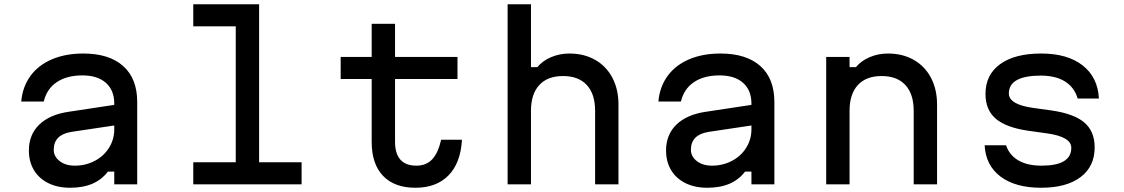

<svg xmlns="http://www.w3.org/2000/svg" viewBox="-20 -868 5290 904"><path d="M530 -279 316 -247Q274 -240 253.5 -219Q233 -198 233 -163Q233 -131 261 -109.5Q289 -88 332 -88Q383 -88 426 -110.5Q469 -133 493.5 -172.5Q518 -212 518 -259V-380Q518 -443 478.5 -478Q439 -513 368 -513Q294 -513 247 -481Q200 -449 186 -390H80Q86 -459 123 -510Q160 -561 224 -588.5Q288 -616 372 -616Q494 -616 560 -557Q626 -498 626 -388V0H518V-60H488Q459 -22 415 -3Q371 16 310 16Q251 16 207 -6Q163 -28 139.5 -67.5Q116 -107 116 -160Q116 -234 165 -281.5Q214 -329 305 -342L530 -376Z M1200 -848V-104H1400V0H890V-104H1090V-744H890V-848Z M1840 -600H2134V-496H1840V-200Q1840 -145 1865 -116.5Q1890 -88 1940 -88Q1987 -88 2015 -118Q2043 -148 2057 -210H2155Q2149 -101 2092 -42.5Q2035 16 1936 16Q1837 16 1783.5 -40Q1730 -96 1730 -200V-496H1584V-600H1730V-756H1840Z M2370 -848H2480V-552H2510Q2535 -582 2575 -599Q2615 -616 2661 -616Q2730 -616 2782.5 -586Q2835 -556 2863.5 -501.5Q2892 -447 2892 -376V0H2782V-346Q2782 -425 2743 -467.5Q2704 -510 2631 -510Q2558 -510 2519 -467.5Q2480 -425 2480 -346V0H2370Z M3530 -279 3316 -247Q3274 -240 3253.5 -219Q3233 -198 3233 -163Q3233 -131 3261 -109.5Q3289 -88 3332 -88Q3383 -88 3426 -110.5Q3469 -133 3493.5 -172.5Q3518 -212 3518 -259V-380Q3518 -443 3478.5 -478Q3439 -513 3368 -513Q3294 -513 3247 -481Q3200 -449 3186 -390H3080Q3086 -459 3123 -510Q3160 -561 3224 -588.5Q3288 -616 3372 -616Q3494 -616 3560 -557Q3626 -498 3626 -388V0H3518V-60H3488Q3459 -22 3415 -3Q3371 16 3310 16Q3251 16 3207 -6Q3163 -28 3139.5 -67.5Q3116 -107 3116 -160Q3116 -234 3165 -281.5Q3214 -329 3305 -342L3530 -376Z M3870 -600H3980V-552H4010Q4035 -582 4075 -599Q4115 -616 4161 -616Q4230 -616 4282.5 -586Q4335 -556 4363.5 -501.5Q4392 -447 4392 -376V0H4282V-346Q4282 -425 4243 -467.5Q4204 -510 4131 -510Q4058 -510 4019 -467.5Q3980 -425 3980 -346V0H3870Z M4884 -88Q4954 -88 4989 -109Q5024 -130 5024 -172Q5024 -198 4995.5 -215Q4967 -232 4910 -240L4824 -252Q4718 -267 4669 -308.5Q4620 -350 4620 -426Q4620 -516 4689 -566Q4758 -616 4882 -616Q5006 -616 5077.5 -560Q5149 -504 5154 -404H5054Q5039 -456 4995 -484Q4951 -512 4880 -512Q4806 -512 4768 -491Q4730 -470 4730 -428Q4730 -402 4758.5 -385Q4787 -368 4844 -360L4930 -348Q5036 -333 5085 -291.5Q5134 -250 5134 -174Q5134 -84 5067.5 -34Q5001 16 4882 16Q4761 16 4691 -36.5Q4621 -89 4616 -184H4717Q4732 -138 4774.5 -113Q4817 -88 4884 -88Z"/></svg>

Font: Martian Mono VF sWd Rg
Style: Regular
Weight: 400
Width: 6
Monospace: yes
Designer: Roman Shamin
Foundry: Evil Martians
Version: Version 1.100